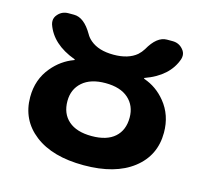

<svg xmlns="http://www.w3.org/2000/svg" viewBox="-84 -638 759 719"><g transform="rotate(15 296.0 -278.5)"><path d="M177.7 -227.5Q177.7 -178.7 209 -151.4Q240.2 -124 298.8 -124Q357.4 -124 388.2 -151.4Q418.9 -178.7 418.9 -227.5Q418.9 -273.4 387.7 -301.3Q356.4 -329.1 298.8 -329.1Q241.2 -329.1 209.5 -301.3Q177.7 -273.4 177.7 -227.5ZM39.1 -206.1Q39.1 -274.4 80.1 -323.2Q114.3 -364.3 162.1 -381.8Q164.1 -381.8 164.1 -383.8Q164.1 -385.7 162.1 -385.7Q72.3 -418.9 47.9 -489.3Q45.9 -496.1 45.9 -502.9Q45.9 -516.6 56.6 -528.3Q72.3 -545.9 96.7 -545.9H118.2Q157.2 -545.9 189.5 -490.2Q196.3 -477.5 209 -466.8Q241.2 -439.5 298.8 -439.5Q356.4 -439.5 388.7 -466.8Q400.4 -477.5 408.2 -490.2Q439.5 -545.9 478.5 -545.9H500Q524.4 -545.9 540 -528.3Q550.8 -516.6 550.8 -502.9Q550.8 -496.1 548.8 -489.3Q524.4 -418 434.6 -385.7Q432.6 -385.7 433.1 -383.8Q433.6 -381.8 434.6 -381.8Q483.4 -365.2 517.6 -323.2Q557.6 -274.4 557.6 -206.1Q557.6 -117.2 488.8 -64Q419.9 -10.7 298.3 -10.7Q176.8 -10.7 107.9 -64Q39.1 -117.2 39.1 -206.1Z"/></g></svg>

Font: Gen Jyuu Gothic Bold
Style: Bold
Weight: 700
Designer: [Source Han Sans]
Ryoko NISHIZUKA  (kana & ideographs); Paul D. Hunt (Latin, Greek & Cyrillic); Wenlong ZHANG  (bopomofo
Version: Version 1.002.20150607